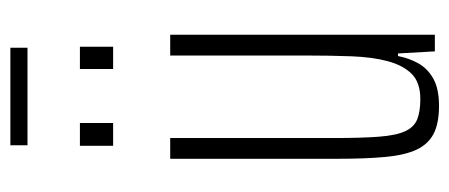

<svg xmlns="http://www.w3.org/2000/svg" viewBox="-268 -590 866 370"><g transform="rotate(-90 165.0 -405.0)"><path d="M146 8Q112 8 92 -2.5Q72 -13 61.5 -35.5Q51 -58 47.5 -96Q44 -134 44 -188V-510H84V-196Q84 -142 86.5 -108.5Q89 -75 97 -57.5Q105 -40 120 -34Q135 -28 159 -28Q191 -28 207.5 -44.5Q224 -61 232 -90.5Q240 -120 241.5 -160.5Q243 -201 243 -247V-510H283V0H251L247 -71H242Q238 -50 228 -32Q218 -14 198.5 -3Q179 8 146 8ZM69 -620V-684H113V-620ZM217 -620V-684H260V-620ZM70 -785V-818H258V-785Z"/></g></svg>

Font: Saira UltraCondensed ExtraLight
Style: Regular
Weight: 250
Width: 1
Designer: Hector Gatti with collaboration of the Omnibus-Type team
Foundry: Omnibus-Type
Version: Version 1.101